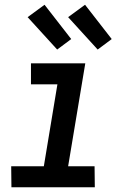

<svg xmlns="http://www.w3.org/2000/svg" viewBox="-20 -786 540 806"><path d="M378 0H28L27 -88H164L221 -432H110V-520H338L266 -88H377ZM390 -578 266 -714 337 -766 449 -622ZM220 -578 96 -714 167 -766 279 -622Z"/></svg>

Font: Iosevka Semibold Oblique
Style: Regular
Weight: 600
Italic angle: -9°
Monospace: yes
Designer: Belleve Invis
Foundry: Belleve Invis
Version: Version 32.5.0; ttfautohint (v1.8.4)